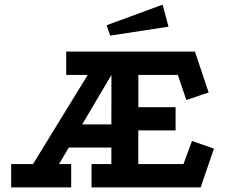

<svg xmlns="http://www.w3.org/2000/svg" viewBox="-20 -813 979 833"><path d="M28.5 0V-101.2H123.2L360.5 -487.8H267.2V-589H825.8L885.2 -411.8L788.5 -379.2L751.5 -487.8H580.2V-347.8H741.8V-247.2H580V-101.2H776L813 -201.5L908.2 -168.2L850.5 0H377.2V-101.2H463.2V-172.8H278.5L236 -101.2H288.8V0ZM336.5 -273.2H463.2L463.5 -487.8ZM685.5 -792.8 711 -697.2 458.2 -658.5 442.5 -703.5Z"/></svg>

Font: Podkova VF Beta
Style: Regular
Weight: 400
Designer: Ilya Yudin
Foundry: Cyreal (www.cyreal.org)
Version: Version 2.100